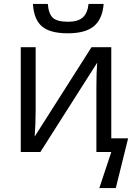

<svg xmlns="http://www.w3.org/2000/svg" viewBox="-20 -776 683 980"><path d="M162 -535V-212Q162 -146 157 -79L447 -535H548V-70H634L571 184H487L548 0H472V-328Q472 -405 476 -456L186 0H86V-535ZM326 -606Q236 -606 194.5 -641Q153 -676 148 -756H224Q228 -706 249.5 -685.5Q271 -665 328 -665Q378 -665 402.5 -687Q427 -709 432 -756H509Q503 -679 459.5 -642.5Q416 -606 326 -606Z"/></svg>

Font: Stephens Clock
Style: Regular
Weight: 400
Designer: Peter Wiegel (catfonts.de) with slight modifications by DT1.org
Version: Version 0.9.1